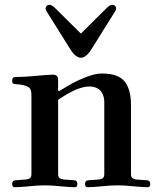

<svg xmlns="http://www.w3.org/2000/svg" viewBox="-20 -782 674 808"><path d="M171.9 -746.1Q171.9 -752.9 176.3 -757.3Q180.7 -761.7 188.5 -761.7Q198.2 -761.7 212.9 -747.1L319.3 -641.6H321.3L427.7 -747.1Q442.4 -761.7 452.1 -761.7Q460 -761.7 464.4 -757.3Q468.8 -752.9 468.8 -746.1Q468.8 -741.7 464.8 -734.9L365.7 -576.2Q342.8 -539.1 320.3 -539.1Q297.9 -539.1 274.9 -576.2L175.8 -734.9Q171.9 -741.7 171.9 -746.1ZM31.2 -7.8Q31.2 -22.9 44.9 -23.4L86.9 -26.4Q98.6 -27.3 105.5 -32Q112.3 -36.6 112.3 -49.8V-382.8Q112.3 -397.9 108.4 -405.5Q104.5 -413.1 95.2 -418Q80.6 -425.3 47.9 -427.7Q41 -428.2 38.3 -429Q35.6 -429.7 33.4 -432.6Q31.2 -435.5 31.2 -441.9Q31.2 -450.7 34.7 -454.3Q38.1 -458 47.4 -458Q82.5 -458 127.4 -462.4Q185.5 -467.8 202.6 -467.8Q212.9 -467.8 218 -463.1Q223.1 -458.5 223.9 -453.6Q224.6 -448.7 224.6 -439.9V-401.4L228 -397.9Q266.1 -421.4 289.6 -434.1Q313 -446.8 347.9 -459.7Q382.8 -472.7 409.2 -472.7Q477.1 -472.7 504.2 -439.5Q531.2 -406.2 531.2 -340.3V-49.8Q531.2 -36.6 538.1 -32Q544.9 -27.3 556.6 -26.4L598.6 -23.4Q612.3 -22.9 612.3 -7.8Q612.3 5.9 602.1 5.9Q582 5.9 542 2Q505.4 -2 475.1 -2Q444.8 -2 408.2 2Q368.2 5.9 348.1 5.9Q337.9 5.9 337.9 -7.8Q337.9 -22.9 351.6 -23.4L393.6 -26.4Q405.3 -27.3 412.1 -32Q418.9 -36.6 418.9 -49.8V-352.5Q418.9 -363.8 416.3 -374.3Q413.6 -384.8 407 -395Q400.4 -405.3 387.2 -411.6Q374 -418 355.5 -418Q305.7 -418 224.6 -361.8V-49.8Q224.6 -36.6 231.4 -32Q238.3 -27.3 250 -26.4L292 -23.4Q305.7 -22.9 305.7 -7.8Q305.7 5.9 295.4 5.9Q275.4 5.9 235.4 2Q198.7 -2 168.5 -2Q138.2 -2 101.6 2Q61.5 5.9 41.5 5.9Q31.2 5.9 31.2 -7.8Z"/></svg>

Font: Monomachus
Style: Medium
Weight: 500
Designer: Alexey Kryukov
Version: Version 1.0